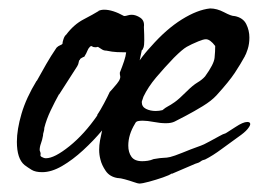

<svg xmlns="http://www.w3.org/2000/svg" viewBox="-20 -409 639 455"><path d="M310 26Q307 26 297 22.5Q287 19 276 16Q265 13 260 13H259Q240 10 230.5 -4Q221 -18 218 -31Q215 -42 215 -54Q215 -65 217 -76Q219 -87 222 -100Q202 -76 177 -53Q152 -30 127 -15.5Q102 -1 80 -1Q64 -1 55 -6.5Q46 -12 38 -18Q20 -33 20 -73Q20 -102 31 -139.5Q42 -177 67 -218V-217Q78 -237 89.5 -257Q101 -277 114 -296Q118 -300 122 -301.5Q126 -303 128 -305Q128 -309 130.5 -316.5Q133 -324 137 -327Q155 -351 178 -363Q201 -375 214 -383H213Q219 -386 227 -386Q247 -386 274 -371Q278 -371 282.5 -372.5Q287 -374 292 -374Q302 -374 312.5 -367Q323 -360 321 -345Q323 -305 320.5 -297.5Q318 -290 316 -290L311 -266Q323 -283 338 -299Q374 -340 411 -363Q448 -386 478 -389Q494 -389 511 -380Q528 -371 535 -371H536Q556 -367 563.5 -352Q571 -337 571 -320Q571 -305 567 -292.5Q563 -280 560 -276L561 -277Q550 -257 536.5 -236.5Q523 -216 493 -183Q481 -170 460.5 -157.5Q440 -145 421 -135Q402 -125 394 -121Q386 -117 373 -117Q360 -117 344.5 -120Q329 -123 318 -123Q312 -123 307 -122Q302 -121 300 -116Q284 -90 284 -64Q284 -48 291.5 -37.5Q299 -27 317 -27Q323 -27 330 -28Q337 -29 344 -32Q361 -35 368 -35Q375 -35 383.5 -37Q392 -39 412 -47Q434 -56 445.5 -60Q457 -64 463.5 -67Q470 -70 477 -74Q484 -78 499 -86Q510 -92 511.5 -92Q513 -92 517 -94.5Q521 -97 538 -108Q556 -120 566 -120Q573 -120 573 -115Q573 -111 566.5 -103Q560 -95 544 -84Q527 -72 505.5 -56Q484 -40 466 -31Q460 -30 455.5 -26.5Q451 -23 443 -21L387 3V2Q382 6 366 11.5Q350 17 333.5 21.5Q317 26 310 26ZM349 -146Q353 -146 357 -146.5Q361 -147 365 -148Q372 -154 378 -157Q384 -160 394 -167Q404 -174 422 -192Q437 -207 448 -213.5Q459 -220 466 -228Q487 -257 488.5 -272Q490 -287 490 -300Q478 -316 468 -316Q462 -316 450 -311Q433 -304 422.5 -298Q412 -292 392 -272Q369 -248 350 -225.5Q331 -203 320 -180Q319 -176 317.5 -172.5Q316 -169 316 -167Q316 -156 326 -151Q336 -146 349 -146ZM89 -34Q109 -34 144.5 -62.5Q180 -91 211 -136H210Q218 -148 226.5 -164Q235 -180 240 -191Q240 -191 245.5 -197Q251 -203 257 -210.5Q263 -218 264 -222Q265 -224 265 -227Q265 -229 264.5 -230.5Q264 -232 264 -236V-237Q270 -252 274 -264Q278 -276 279 -285Q269 -285 257.5 -285.5Q246 -286 232 -289Q226 -289 221.5 -292Q217 -295 212 -298Q209 -297 206 -297Q201 -297 198.5 -299Q196 -301 193 -298Q189 -294 187 -288.5Q185 -283 180 -275L179 -274Q179 -275 174 -272Q169 -269 170 -269L169 -267Q167 -266 166.5 -261.5Q166 -257 163 -252L120 -185V-186Q110 -168 100 -147Q90 -126 85 -106Q85 -101 83.5 -96.5Q82 -92 82 -89V-88Q80 -77 77 -69Q74 -61 74 -53Q77 -46 76 -42.5Q75 -39 79 -37Q84 -34 89 -34Z"/></svg>

Font: Vujahday Script
Style: Regular
Weight: 400
Designer: Robert E. Leuschke
Foundry: Robert E. Leuschke
Version: Version 1.010; ttfautohint (v1.8.3)